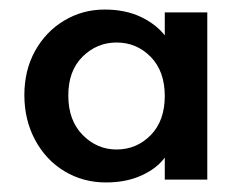

<svg xmlns="http://www.w3.org/2000/svg" viewBox="-20 -729 496 402"><path d="M31 -530Q31 -582 53.5 -622.5Q76 -663 114.5 -686Q153 -709 199 -709Q242 -709 274 -694Q306 -679 325 -655V-703H414V-353H325V-399Q308 -376 276 -361.5Q244 -347 202 -347Q154 -347 115 -370.5Q76 -394 53.5 -436Q31 -478 31 -530ZM123 -529Q123 -477 153 -446.5Q183 -416 224 -416Q266 -416 295.5 -446Q325 -476 325 -528Q325 -580 295.5 -610Q266 -640 224 -640Q183 -640 153 -610.5Q123 -581 123 -529Z"/></svg>

Font: MSTAGE Medium
Style: Regular
Weight: 500
Designer: Ninad Kale (Devanagari), Jonny Pinhorn (Latin)
Foundry: Indian Type Foundry
Version: 4.004